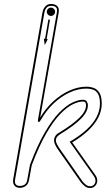

<svg xmlns="http://www.w3.org/2000/svg" viewBox="-20 -947 557 970"><path d="M436 3Q420.5 3 409.2 -6Q398 -15 389.5 -25L279.5 -182Q266 -200.5 259.5 -214.2Q253 -228 253 -237.5Q253 -248.5 259.2 -259.2Q265.5 -270 281 -278Q348.5 -319.5 382 -353Q415.5 -386.5 414.5 -416.5Q414.5 -422.5 411.8 -428.2Q409 -434 398 -434Q376.5 -434 347.5 -420Q318.5 -406 284.5 -371Q250.5 -336 214 -273.2Q177.5 -210.5 140.5 -112.5L127 -39Q123 -17 110 -7.5Q97 2 79 2Q68.5 2 60.2 -3.2Q52 -8.5 48.2 -18.2Q44.5 -28 46.5 -40.5L194.5 -883.5Q198 -903 209.2 -915Q220.5 -927 238.5 -927Q257.5 -927 269 -916.5Q280.5 -906 276 -881L183 -353Q210.5 -399.5 248.8 -434.5Q287 -469.5 330.5 -489.2Q374 -509 417 -509Q435.5 -509 453.2 -502.8Q471 -496.5 482.5 -478Q494 -459.5 494 -423Q494 -388 477.2 -354.5Q460.5 -321 427.5 -289.2Q394.5 -257.5 345 -227.5L461 -63.5Q467 -55.5 469.2 -48Q471.5 -40.5 471.5 -34Q471.5 -24.5 466.8 -16Q462 -7.5 454 -2.2Q446 3 436 3ZM436 -6Q447.5 -6 455 -14.2Q462.5 -22.5 462.5 -34Q462.5 -45.5 453.5 -58.5L332 -230.5Q383 -260.5 417 -291.8Q451 -323 468 -356Q485 -389 485 -423Q485 -456 475.2 -472.5Q465.5 -489 450 -494.2Q434.5 -499.5 417 -499.5Q375 -499.5 332.2 -480Q289.5 -460.5 252.2 -425.5Q215 -390.5 188 -344Q179 -328.5 174.5 -330.5Q170 -332.5 172.5 -345.5L267 -882.5Q271 -903 262.8 -910.2Q254.5 -917.5 238.5 -917.5Q224 -917.5 215.5 -908.2Q207 -899 204 -882L56 -39Q53 -23.5 59.8 -15.5Q66.5 -7.5 79 -7.5Q95 -7.5 105.2 -14.8Q115.5 -22 118 -40.5L131.5 -114.5Q169 -214 206.5 -278Q244 -342 279.2 -378Q314.5 -414 345 -428.5Q375.5 -443 398 -443Q414 -443 419 -433.5Q424 -424 424 -416.5Q425 -383.5 389.5 -347.5Q354 -311.5 285.5 -270Q272.5 -262 267.2 -254.2Q262 -246.5 262 -237.5Q262 -230 268.2 -217.8Q274.5 -205.5 287 -188L397 -30.5Q405 -21 414.2 -13.5Q423.5 -6 436 -6ZM206 -719.5 201.5 -752 207.5 -751 224.5 -848.5 232.5 -847.5 215.5 -749.5 221.5 -749ZM237.5 -866.5Q229 -866.5 222.8 -872.8Q216.5 -879 216.5 -887.5Q216.5 -896 222.8 -902.2Q229 -908.5 237.5 -908.5Q246 -908.5 252.2 -902.2Q258.5 -896 258.5 -887.5Q258.5 -879 252.2 -872.8Q246 -866.5 237.5 -866.5Z"/></svg>

Font: Edu AU VIC WA NT Arrows
Style: Regular
Weight: 400
Designer: Tina and Corey Anderson, Eben Sorkin, Mirko Velimirovic
Foundry: Google for Education
Version: Version 1.001